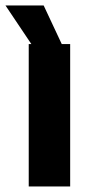

<svg xmlns="http://www.w3.org/2000/svg" viewBox="-64 -675 314 695"><path d="M40 0V-515.6H190V0ZM62.9 -495.5 -44.1 -655.1H94.1L168.9 -495.5Z"/></svg>

Font: Inter Display V
Style: Regular
Weight: 400
Designer: Rasmus Andersson
Foundry: rsms
Version: Version 3.015;git-src